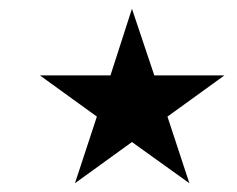

<svg xmlns="http://www.w3.org/2000/svg" viewBox="-20 -544 540 438"><path d="M71 -372H232L281 -524L332 -372H492L362 -278L412 -126L281 -220L151 -126L201 -278Z"/></svg>

Font: Vazir Code FD
Style: Code-FD
Weight: 400
Foundry: DejaVu fonts team - Redesigned by Saber Rastikerdar
Version: Version 1.1.2